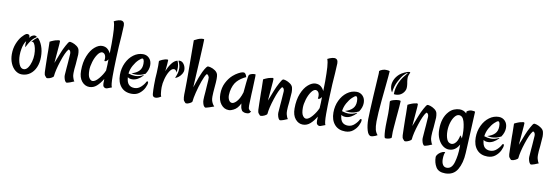

<svg xmlns="http://www.w3.org/2000/svg" viewBox="-62 -1133 5331 1842"><g transform="rotate(10 2603.5 -212.5)"><path d="M20.5 -164.1Q20.5 -221.7 39.1 -267.6Q57.6 -313.5 82 -341.8Q106.4 -370.1 125 -378.9Q130.9 -380.9 133.8 -380.9Q135.7 -380.9 147.5 -377.9Q153.3 -376 154.3 -372.1Q158.2 -363.3 159.2 -346.7Q168 -366.2 187.5 -374Q199.2 -378.9 205.1 -378.9Q213.9 -378.9 226.6 -371.1Q230.5 -368.2 225.6 -365.2Q206.1 -353.5 188.5 -335Q160.2 -301.8 136.7 -252Q134.8 -255.9 133.8 -263.7L132.8 -280.3L134.8 -311.5Q112.3 -284.2 102.5 -229.5Q96.7 -199.2 96.7 -168Q96.7 -117.2 112.3 -79.6Q127.9 -42 156.2 -42Q179.7 -42 197.3 -66.4Q214.8 -90.8 224.6 -127Q234.4 -163.1 234.4 -196.3Q234.4 -232.4 228 -259.3Q221.7 -286.1 212.9 -300.8Q204.1 -315.4 196.3 -315.4Q186.5 -313.5 183.6 -310.5Q203.1 -339.8 238.3 -363.3Q264.6 -339.8 282.7 -293Q300.8 -246.1 300.8 -185.5Q300.8 -128.9 281.7 -84.5Q262.7 -40 227.5 -14.6Q192.4 10.7 147.5 10.7Q113.3 10.7 84 -12.2Q54.7 -35.2 37.6 -75.7Q20.5 -116.2 20.5 -164.1Z M568.4 -1Q561.5 -12.7 556.6 -38.1Q555.7 -42 555.7 -54.7Q555.7 -67.4 561.5 -133.8L563.5 -156.2L565.4 -179.7Q571.3 -253.9 571.3 -264.6Q571.3 -289.1 558.6 -298.8Q550.8 -305.7 545.9 -298.8Q520.5 -268.6 490.2 -175.8Q460 -83 455.1 -26.4Q454.1 -17.6 432.6 -6.8Q411.1 3.9 395.5 3.9Q388.7 3.9 385.7 1L373 -13.7Q363.3 -24.4 362.3 -48.8Q360.4 -82 360.4 -113.3L358.4 -215.8V-254.9L356.4 -344.7Q372.1 -353.5 392.6 -361.3Q401.4 -365.2 409.2 -367.2Q426.8 -372.1 441.4 -374H444.3Q453.1 -374 454.1 -367.2V-362.3L453.1 -338.9L448.2 -280.3L437.5 -152.3L459 -207Q464.8 -224.6 472.7 -242.2L483.4 -268.6Q493.2 -293.9 514.2 -333Q535.2 -372.1 543.9 -376Q550.8 -379.9 573.2 -373Q595.7 -366.2 617.2 -350.6Q638.7 -335 643.6 -314.5Q648.4 -294.9 648.4 -270.5Q648.4 -251 641.6 -175.8Q634.8 -121.1 634.8 -88.9Q634.8 -64.5 638.7 -51.8Q640.6 -42 644.5 -34.2Q649.4 -17.6 657.2 -10.7Q627 2.9 619.1 4.9L596.7 11.7L585.9 13.7Q576.2 13.7 568.4 -1Z M702.1 -123Q702.1 -207 727.1 -268.1Q752 -329.1 789.1 -360.8Q826.2 -392.6 860.4 -392.6Q892.6 -392.6 913.1 -375.5Q933.6 -358.4 944.3 -334L946.3 -429.7Q946.3 -514.6 942.9 -566.4Q939.5 -618.2 928.7 -644.5Q948.2 -655.3 973.6 -662.1Q984.4 -665 992.2 -665Q1031.2 -665 1031.2 -620.1Q1031.2 -599.6 1026.4 -523.4Q1017.6 -418 1013.7 -298.8Q1009.8 -202.1 1009.8 -125Q1009.8 -35.2 1021.5 -16.6L977.5 0Q971.7 2 966.8 2Q953.1 2 943.8 -8.3Q934.6 -18.6 934.6 -43Q934.6 -53.7 935.5 -60.5V-84Q908.2 -38.1 877 -10.7Q845.7 16.6 806.6 16.6Q763.7 16.6 732.9 -20Q702.1 -56.6 702.1 -123ZM938.5 -167 941.4 -220.7 942.4 -276.4Q924.8 -248 906.2 -253.9L908.2 -277.3Q908.2 -307.6 893.6 -322.3Q885.7 -330.1 873 -332Q850.6 -332 828.6 -300.8Q806.6 -269.5 793 -224.1Q779.3 -178.7 779.3 -142.6Q779.3 -87.9 794.9 -66.4Q809.6 -44.9 827.1 -44.9Q853.5 -44.9 887.2 -85Q920.9 -125 938.5 -167Z M1076.2 -149.4Q1076.2 -212.9 1101.6 -266.6Q1127 -320.3 1169.4 -351.6Q1211.9 -382.8 1261.7 -382.8Q1297.9 -382.8 1322.3 -357.4Q1346.7 -332 1346.7 -289.1Q1346.7 -246.1 1317.4 -202.1Q1270.5 -177.7 1225.6 -177.7Q1201.2 -177.7 1182.6 -182.6Q1230.5 -196.3 1255.4 -222.7Q1280.3 -249 1280.3 -292Q1280.3 -321.3 1274.4 -331.1Q1268.6 -340.8 1263.7 -340.8Q1252 -340.8 1227.1 -316.9Q1202.1 -293 1181.2 -255.4Q1160.2 -217.8 1155.3 -175.8Q1190.4 -164.1 1221.7 -164.1Q1259.8 -164.1 1297.9 -184.6Q1300.8 -186.5 1301.8 -185.1Q1302.7 -183.6 1300.8 -180.7Q1278.3 -156.2 1251.5 -141.6Q1224.6 -127 1200.2 -127Q1184.6 -127 1174.3 -129.9Q1164.1 -132.8 1155.3 -139.6V-136.7Q1159.2 -89.8 1179.2 -69.3Q1199.2 -48.8 1234.4 -48.8Q1270.5 -48.8 1298.8 -75.7Q1327.1 -102.5 1337.9 -127Q1340.8 -132.8 1348.6 -132.8Q1355.5 -132.8 1355.5 -121.1Q1355.5 -102.5 1340.3 -70.8Q1325.2 -39.1 1294.4 -14.2Q1263.7 10.7 1218.8 10.7Q1151.4 10.7 1113.8 -32.7Q1076.2 -76.2 1076.2 -149.4Z M1449.2 7.8Q1419.9 7.8 1418.9 -26.4Q1416 -60.5 1416 -108.4Q1416 -179.7 1420.9 -230.5L1422.9 -296.9L1421.9 -341.8Q1421.9 -348.6 1451.2 -360.8Q1480.5 -373 1497.1 -373Q1507.8 -373 1507.8 -367.2Q1507.8 -341.8 1499 -258.8Q1514.6 -300.8 1539.6 -335.4Q1564.5 -370.1 1596.7 -378.9Q1611.3 -346.7 1611.3 -310.5Q1611.3 -283.2 1606.4 -263.7Q1603.5 -277.3 1595.7 -285.2Q1587.9 -293 1578.1 -293Q1555.7 -293 1535.6 -260.7Q1515.6 -228.5 1503.4 -183.1Q1491.2 -137.7 1491.2 -103.5V-92.8Q1491.2 -75.2 1492.2 -67.4Q1494.1 -27.3 1502.9 -12.7Q1494.1 -5.9 1478.5 1Q1462.9 7.8 1449.2 7.8ZM1626 -305.7Q1626 -338.9 1607.4 -376Q1605.5 -379.9 1608.4 -380.9Q1611.3 -381.8 1617.2 -381.8Q1642.6 -381.8 1659.7 -356.9Q1676.8 -332 1676.8 -301.8Q1676.8 -282.2 1664.6 -262.2Q1652.3 -242.2 1634.8 -228.5Q1617.2 -214.8 1602.5 -211.9Q1615.2 -241.2 1620.6 -262.2Q1626 -283.2 1626 -305.7Z M1919.9 2.9Q1913.1 -8.8 1908.2 -34.2Q1907.2 -38.1 1907.2 -50.8Q1907.2 -77.1 1912.1 -127.9Q1912.1 -137.7 1914.1 -157.2L1916 -187.5Q1921.9 -259.8 1919.9 -271.5Q1915 -288.1 1906.2 -295.9Q1897.5 -303.7 1892.6 -296.9Q1877 -276.4 1857.4 -222.2Q1837.9 -168 1823.2 -108.4Q1808.6 -48.8 1806.6 -19.5Q1806.6 -10.7 1786.1 0Q1765.6 10.7 1751 10.7Q1743.2 10.7 1740.2 6.8L1728.5 -6.8Q1719.7 -15.6 1717.8 -43L1716.8 -72.3L1717.8 -110.4Q1719.7 -167 1718.8 -199.2V-271.5L1716.8 -598.6Q1743.2 -612.3 1752.9 -616.2Q1761.7 -620.1 1769.5 -622.1Q1788.1 -627 1801.8 -627Q1813.5 -627 1813.5 -622.1Q1814.5 -614.3 1811.5 -559.6L1804.7 -419.9L1790 -153.3Q1816.4 -232.4 1824.2 -252L1835.9 -280.3Q1849.6 -315.4 1865.2 -341.8Q1880.9 -368.2 1890.6 -374Q1897.5 -377 1920.4 -371.1Q1943.4 -365.2 1964.8 -350.6Q1986.3 -335.9 1993.2 -313.5Q1997.1 -298.8 1997.1 -270.5Q1997.1 -244.1 1991.2 -181.6Q1989.3 -159.2 1987.8 -138.2Q1986.3 -117.2 1986.3 -97.7Q1986.3 -73.2 1991.2 -56.6L1999 -37.1Q2007.8 -18.6 2020.5 -6.8Q1985.4 5.9 1975.6 8.8Q1955.1 15.6 1949.2 16.6Q1939.5 19.5 1934.6 17.6Q1927.7 14.6 1919.9 2.9Z M2056.6 -135.7Q2056.6 -197.3 2081.1 -245.6Q2105.5 -293.9 2140.6 -325.2Q2165 -346.7 2189.5 -359.9Q2213.9 -373 2226.6 -376Q2232.4 -377.9 2241.2 -377.9Q2252.9 -377.9 2258.8 -369.1L2263.7 -362.3Q2269.5 -352.5 2273.4 -337.9Q2219.7 -313.5 2187 -276.9Q2154.3 -240.2 2142.6 -172.9Q2139.6 -155.3 2139.6 -139.6Q2139.6 -109.4 2151.4 -89.8Q2163.1 -70.3 2182.6 -70.3Q2198.2 -70.3 2219.7 -89.8Q2252.9 -121.1 2273.4 -189.5Q2278.3 -249 2282.2 -282.2L2288.1 -333Q2289.1 -342.8 2291 -349.1Q2293 -355.5 2293.9 -360.4Q2298.8 -368.2 2312 -373Q2325.2 -377.9 2338.9 -379.4Q2352.5 -380.9 2356.4 -379.9Q2358.4 -377.9 2358.4 -357.4Q2358.4 -331.1 2353.5 -223.6L2351.6 -188.5Q2347.7 -92.8 2347.7 -75.2Q2347.7 -57.6 2349.6 -49.8Q2350.6 -43 2355.5 -37.1Q2363.3 -23.4 2377 -22.5Q2368.2 -6.8 2363.3 -3.9L2356.4 0Q2347.7 2.9 2330.1 2.9Q2312.5 2.9 2295.9 -7.8Q2289.1 -12.7 2285.2 -22.5Q2275.4 -37.1 2271.5 -81.1Q2247.1 -28.3 2207 -9.8Q2183.6 2.9 2162.1 2.9Q2117.2 2.9 2086.9 -35.2Q2056.6 -73.2 2056.6 -135.7Z M2648.4 -1Q2641.6 -12.7 2636.7 -38.1Q2635.7 -42 2635.7 -54.7Q2635.7 -67.4 2641.6 -133.8L2643.6 -156.2L2645.5 -179.7Q2651.4 -253.9 2651.4 -264.6Q2651.4 -289.1 2638.7 -298.8Q2630.9 -305.7 2626 -298.8Q2600.6 -268.6 2570.3 -175.8Q2540 -83 2535.2 -26.4Q2534.2 -17.6 2512.7 -6.8Q2491.2 3.9 2475.6 3.9Q2468.8 3.9 2465.8 1L2453.1 -13.7Q2443.4 -24.4 2442.4 -48.8Q2440.4 -82 2440.4 -113.3L2438.5 -215.8V-254.9L2436.5 -344.7Q2452.1 -353.5 2472.7 -361.3Q2481.4 -365.2 2489.3 -367.2Q2506.8 -372.1 2521.5 -374H2524.4Q2533.2 -374 2534.2 -367.2V-362.3L2533.2 -338.9L2528.3 -280.3L2517.6 -152.3L2539.1 -207Q2544.9 -224.6 2552.7 -242.2L2563.5 -268.6Q2573.2 -293.9 2594.2 -333Q2615.2 -372.1 2624 -376Q2630.9 -379.9 2653.3 -373Q2675.8 -366.2 2697.3 -350.6Q2718.8 -335 2723.6 -314.5Q2728.5 -294.9 2728.5 -270.5Q2728.5 -251 2721.7 -175.8Q2714.8 -121.1 2714.8 -88.9Q2714.8 -64.5 2718.8 -51.8Q2720.7 -42 2724.6 -34.2Q2729.5 -17.6 2737.3 -10.7Q2707 2.9 2699.2 4.9L2676.8 11.7L2666 13.7Q2656.2 13.7 2648.4 -1Z M2782.2 -123Q2782.2 -207 2807.1 -268.1Q2832 -329.1 2869.1 -360.8Q2906.2 -392.6 2940.4 -392.6Q2972.7 -392.6 2993.2 -375.5Q3013.7 -358.4 3024.4 -334L3026.4 -429.7Q3026.4 -514.6 3022.9 -566.4Q3019.5 -618.2 3008.8 -644.5Q3028.3 -655.3 3053.7 -662.1Q3064.5 -665 3072.3 -665Q3111.3 -665 3111.3 -620.1Q3111.3 -599.6 3106.4 -523.4Q3097.7 -418 3093.8 -298.8Q3089.8 -202.1 3089.8 -125Q3089.8 -35.2 3101.6 -16.6L3057.6 0Q3051.8 2 3046.9 2Q3033.2 2 3023.9 -8.3Q3014.6 -18.6 3014.6 -43Q3014.6 -53.7 3015.6 -60.5V-84Q2988.3 -38.1 2957 -10.7Q2925.8 16.6 2886.7 16.6Q2843.8 16.6 2813 -20Q2782.2 -56.6 2782.2 -123ZM3018.6 -167 3021.5 -220.7 3022.5 -276.4Q3004.9 -248 2986.3 -253.9L2988.3 -277.3Q2988.3 -307.6 2973.6 -322.3Q2965.8 -330.1 2953.1 -332Q2930.7 -332 2908.7 -300.8Q2886.7 -269.5 2873 -224.1Q2859.4 -178.7 2859.4 -142.6Q2859.4 -87.9 2875 -66.4Q2889.6 -44.9 2907.2 -44.9Q2933.6 -44.9 2967.3 -85Q3001 -125 3018.6 -167Z M3156.2 -149.4Q3156.2 -212.9 3181.6 -266.6Q3207 -320.3 3249.5 -351.6Q3292 -382.8 3341.8 -382.8Q3377.9 -382.8 3402.3 -357.4Q3426.8 -332 3426.8 -289.1Q3426.8 -246.1 3397.5 -202.1Q3350.6 -177.7 3305.7 -177.7Q3281.2 -177.7 3262.7 -182.6Q3310.5 -196.3 3335.4 -222.7Q3360.4 -249 3360.4 -292Q3360.4 -321.3 3354.5 -331.1Q3348.6 -340.8 3343.8 -340.8Q3332 -340.8 3307.1 -316.9Q3282.2 -293 3261.2 -255.4Q3240.2 -217.8 3235.4 -175.8Q3270.5 -164.1 3301.8 -164.1Q3339.8 -164.1 3377.9 -184.6Q3380.9 -186.5 3381.8 -185.1Q3382.8 -183.6 3380.9 -180.7Q3358.4 -156.2 3331.5 -141.6Q3304.7 -127 3280.3 -127Q3264.6 -127 3254.4 -129.9Q3244.1 -132.8 3235.4 -139.6V-136.7Q3239.3 -89.8 3259.3 -69.3Q3279.3 -48.8 3314.5 -48.8Q3350.6 -48.8 3378.9 -75.7Q3407.2 -102.5 3418 -127Q3420.9 -132.8 3428.7 -132.8Q3435.5 -132.8 3435.5 -121.1Q3435.5 -102.5 3420.4 -70.8Q3405.3 -39.1 3374.5 -14.2Q3343.8 10.7 3298.8 10.7Q3231.4 10.7 3193.8 -32.7Q3156.2 -76.2 3156.2 -149.4Z M3496.1 -143.6Q3496.1 -177.7 3499.5 -241.7Q3502.9 -305.7 3505.9 -366.2Q3511.7 -452.1 3512.7 -478.5L3516.6 -543.9L3519.5 -590.8V-601.6Q3519.5 -613.3 3518.6 -615.2Q3523.4 -622.1 3532.2 -626.5Q3541 -630.9 3549.8 -633.8Q3564.5 -637.7 3569.3 -638.7H3587.9Q3607.4 -638.7 3619.1 -632.8Q3617.2 -595.7 3606.4 -491.2Q3588.9 -325.2 3582 -226.6Q3578.1 -154.3 3578.1 -136.7Q3578.1 -85 3585.4 -57.1Q3592.8 -29.3 3611.3 -7.8Q3594.7 2.9 3569.3 9.8Q3559.6 12.7 3551.8 12.7Q3524.4 12.7 3510.3 -35.2Q3496.1 -83 3496.1 -143.6Z M3672.9 -106.4Q3672.9 -136.7 3673.8 -153.3Q3675.8 -182.6 3675.8 -231.4Q3675.8 -265.6 3674.8 -279.3L3670.9 -345.7Q3670.9 -355.5 3700.7 -364.7Q3730.5 -374 3753.9 -374Q3772.5 -374 3772.5 -367.2Q3772.5 -349.6 3769.5 -316.4Q3766.6 -283.2 3763.7 -250Q3761.7 -225.6 3759.3 -202.1Q3756.8 -178.7 3755.9 -159.2L3752 -112.3Q3747.1 -68.4 3749 -10.7Q3749 -2.9 3731.4 2.9Q3713.9 8.8 3697.3 8.8Q3684.6 8.8 3683.6 4.9Q3678.7 -3.9 3675.8 -34.2Q3672.9 -64.5 3672.9 -106.4ZM3722.7 -541Q3737.3 -572.3 3752.9 -593.8Q3768.6 -615.2 3782.2 -630.4Q3795.9 -645.5 3793 -645.5Q3782.2 -645.5 3758.3 -620.6Q3734.4 -595.7 3708 -543.9Q3683.6 -495.1 3676.8 -436.5Q3662.1 -455.1 3658.2 -490.2Q3655.3 -520.5 3668.9 -553.7Q3682.6 -586.9 3713.9 -615.2Q3730.5 -629.9 3761.2 -644.5Q3792 -659.2 3810.5 -658.2Q3813.5 -658.2 3814.9 -656.2Q3816.4 -654.3 3814.5 -651.4L3803.7 -624Q3797.9 -608.4 3799.8 -587.9L3801.8 -567.4Q3812.5 -512.7 3805.7 -488.3Q3794.9 -454.1 3763.7 -434.6Q3748 -424.8 3728 -422.4Q3708 -419.9 3696.3 -422.9Q3696.3 -483.4 3722.7 -541Z M4054.7 -1Q4047.9 -12.7 4043 -38.1Q4042 -42 4042 -54.7Q4042 -67.4 4047.9 -133.8L4049.8 -156.2L4051.8 -179.7Q4057.6 -253.9 4057.6 -264.6Q4057.6 -289.1 4044.9 -298.8Q4037.1 -305.7 4032.2 -298.8Q4006.8 -268.6 3976.6 -175.8Q3946.3 -83 3941.4 -26.4Q3940.4 -17.6 3918.9 -6.8Q3897.5 3.9 3881.8 3.9Q3875 3.9 3872.1 1L3859.4 -13.7Q3849.6 -24.4 3848.6 -48.8Q3846.7 -82 3846.7 -113.3L3844.7 -215.8V-254.9L3842.8 -344.7Q3858.4 -353.5 3878.9 -361.3Q3887.7 -365.2 3895.5 -367.2Q3913.1 -372.1 3927.7 -374H3930.7Q3939.5 -374 3940.4 -367.2V-362.3L3939.5 -338.9L3934.6 -280.3L3923.8 -152.3L3945.3 -207Q3951.2 -224.6 3959 -242.2L3969.7 -268.6Q3979.5 -293.9 4000.5 -333Q4021.5 -372.1 4030.3 -376Q4037.1 -379.9 4059.6 -373Q4082 -366.2 4103.5 -350.6Q4125 -335 4129.9 -314.5Q4134.8 -294.9 4134.8 -270.5Q4134.8 -251 4127.9 -175.8Q4121.1 -121.1 4121.1 -88.9Q4121.1 -64.5 4125 -51.8Q4127 -42 4130.9 -34.2Q4135.7 -17.6 4143.6 -10.7Q4113.3 2.9 4105.5 4.9L4083 11.7L4072.3 13.7Q4062.5 13.7 4054.7 -1Z M4196.3 100.6Q4196.3 91.8 4206.5 77.6Q4216.8 63.5 4235.4 51.8Q4253.9 40 4278.3 38.1Q4268.6 66.4 4267.6 85.9Q4265.6 101.6 4266.6 109.4Q4266.6 143.6 4279.8 164.1Q4293 184.6 4318.4 184.6Q4368.2 184.6 4387.7 115.2Q4407.2 45.9 4407.2 -29.3V-57.6Q4372.1 8.8 4307.6 8.8Q4277.3 8.8 4249 -12.2Q4220.7 -33.2 4202.1 -73.2Q4183.6 -113.3 4183.6 -166Q4183.6 -279.3 4241.2 -341.8Q4262.7 -366.2 4290.5 -377.4Q4318.4 -388.7 4344.7 -388.7Q4384.8 -388.7 4412.1 -361.3V-379.9Q4422.9 -389.6 4439.5 -394.5Q4448.2 -397.5 4460 -397.5Q4476.6 -397.5 4484.4 -395.5Q4491.2 -393.6 4493.2 -390.6L4483.4 -183.6L4477.5 -60.5L4473.6 14.6Q4468.8 112.3 4431.2 176.3Q4393.6 240.2 4312.5 240.2Q4247.1 240.2 4221.7 198.2Q4196.3 156.2 4196.3 100.6ZM4353.5 -60.5Q4382.8 -84 4393.6 -144.5Q4405.3 -132.8 4413.1 -117.2Q4415 -138.7 4415 -160.2Q4415 -227.5 4399.9 -280.3Q4384.8 -333 4347.7 -333Q4326.2 -333 4306.6 -308.6Q4287.1 -284.2 4275.4 -245.1Q4263.7 -206.1 4263.7 -165Q4263.7 -117.2 4277.8 -83Q4292 -48.8 4326.2 -48.8Q4339.8 -49.8 4353.5 -60.5Z M4542 -149.4Q4542 -212.9 4567.4 -266.6Q4592.8 -320.3 4635.3 -351.6Q4677.7 -382.8 4727.5 -382.8Q4763.7 -382.8 4788.1 -357.4Q4812.5 -332 4812.5 -289.1Q4812.5 -246.1 4783.2 -202.1Q4736.3 -177.7 4691.4 -177.7Q4667 -177.7 4648.4 -182.6Q4696.3 -196.3 4721.2 -222.7Q4746.1 -249 4746.1 -292Q4746.1 -321.3 4740.2 -331.1Q4734.4 -340.8 4729.5 -340.8Q4717.8 -340.8 4692.9 -316.9Q4668 -293 4647 -255.4Q4626 -217.8 4621.1 -175.8Q4656.2 -164.1 4687.5 -164.1Q4725.6 -164.1 4763.7 -184.6Q4766.6 -186.5 4767.6 -185.1Q4768.6 -183.6 4766.6 -180.7Q4744.1 -156.2 4717.3 -141.6Q4690.4 -127 4666 -127Q4650.4 -127 4640.1 -129.9Q4629.9 -132.8 4621.1 -139.6V-136.7Q4625 -89.8 4645 -69.3Q4665 -48.8 4700.2 -48.8Q4736.3 -48.8 4764.6 -75.7Q4793 -102.5 4803.7 -127Q4806.6 -132.8 4814.5 -132.8Q4821.3 -132.8 4821.3 -121.1Q4821.3 -102.5 4806.2 -70.8Q4791 -39.1 4760.3 -14.2Q4729.5 10.7 4684.6 10.7Q4617.2 10.7 4579.6 -32.7Q4542 -76.2 4542 -149.4Z M5092.8 -1Q5085.9 -12.7 5081.1 -38.1Q5080.1 -42 5080.1 -54.7Q5080.1 -67.4 5085.9 -133.8L5087.9 -156.2L5089.8 -179.7Q5095.7 -253.9 5095.7 -264.6Q5095.7 -289.1 5083 -298.8Q5075.2 -305.7 5070.3 -298.8Q5044.9 -268.6 5014.6 -175.8Q4984.4 -83 4979.5 -26.4Q4978.5 -17.6 4957 -6.8Q4935.5 3.9 4919.9 3.9Q4913.1 3.9 4910.2 1L4897.5 -13.7Q4887.7 -24.4 4886.7 -48.8Q4884.8 -82 4884.8 -113.3L4882.8 -215.8V-254.9L4880.9 -344.7Q4896.5 -353.5 4917 -361.3Q4925.8 -365.2 4933.6 -367.2Q4951.2 -372.1 4965.8 -374H4968.8Q4977.5 -374 4978.5 -367.2V-362.3L4977.5 -338.9L4972.7 -280.3L4961.9 -152.3L4983.4 -207Q4989.3 -224.6 4997.1 -242.2L5007.8 -268.6Q5017.6 -293.9 5038.6 -333Q5059.6 -372.1 5068.4 -376Q5075.2 -379.9 5097.7 -373Q5120.1 -366.2 5141.6 -350.6Q5163.1 -335 5168 -314.5Q5172.9 -294.9 5172.9 -270.5Q5172.9 -251 5166 -175.8Q5159.2 -121.1 5159.2 -88.9Q5159.2 -64.5 5163.1 -51.8Q5165 -42 5168.9 -34.2Q5173.8 -17.6 5181.6 -10.7Q5151.4 2.9 5143.6 4.9L5121.1 11.7L5110.4 13.7Q5100.6 13.7 5092.8 -1Z"/></g></svg>

Font: BKP Parklife Display
Style: Regular
Weight: 400
Designer: Font Diner, Inc.; LA MECHKY PLUS GmbH
Foundry: Font Diner, Inc.; LA MECHKY PLUS GmbH
Version: Version 1.007